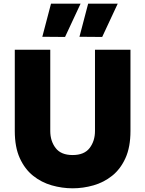

<svg xmlns="http://www.w3.org/2000/svg" viewBox="-20 -1009 786 1039"><path d="M332 -809 209 -810 256 -989H416ZM533 -809 410 -810 457 -989H617ZM373 10Q316 10 260 -6Q204 -22 159 -58Q114 -94 87 -153.5Q60 -213 60 -300V-740H252V-300Q252 -246 281 -208Q310 -170 373 -170Q436 -170 465 -208Q494 -246 494 -300V-740H686V-300Q686 -213 659 -153.5Q632 -94 587 -58Q542 -22 486 -6Q430 10 373 10Z"/></svg>

Font: Be Vietnam Pro Black
Style: Regular
Weight: 900
Designer: Lam Bao, Tony Le, Vietanh Nguyen
Foundry: Yellow Type Foundry
Version: Version 1.002; ttfautohint (v1.8.3)